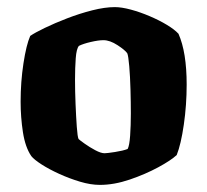

<svg xmlns="http://www.w3.org/2000/svg" viewBox="-20 -520 583 540"><path d="M261 0Q235 0 205 -9Q175 -18 146.5 -31Q118 -44 97 -57.5Q76 -71 68 -81Q51 -106 44.5 -148Q38 -190 38 -234Q38 -290 46 -342Q54 -394 65 -419Q78 -428 106 -441.5Q134 -455 169 -468.5Q204 -482 239.5 -491Q275 -500 303 -500Q322 -500 348 -493Q374 -486 401 -474.5Q428 -463 449.5 -450Q471 -437 482 -425Q505 -373 505 -282Q505 -225 497 -169.5Q489 -114 477 -84Q461 -69 425 -49.5Q389 -30 345 -15Q301 0 261 0ZM274 -89Q281 -89 303.5 -92.5Q326 -96 339 -101Q344 -110 346 -138.5Q348 -167 348 -201Q348 -231 347 -268Q346 -305 343.5 -334Q341 -363 338 -370Q332 -379 310.5 -393Q289 -407 271 -407Q257 -407 235.5 -402Q214 -397 202 -391Q195 -383 193 -356Q191 -329 191 -296Q191 -264 192.5 -227.5Q194 -191 196 -163Q198 -135 201 -129Q204 -126 218 -116Q232 -106 248 -97.5Q264 -89 274 -89Z"/></svg>

Font: Texturina ExtraBold
Style: Regular
Weight: 800
Designer: Guillermo Torres Carreño
Foundry: Omnibus-Type
Version: Version 1.002; ttfautohint (v1.8.3)